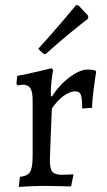

<svg xmlns="http://www.w3.org/2000/svg" viewBox="-20 -735 423 759"><path d="M109 -119V-339Q109 -372 100 -386Q91 -400 71 -400Q63 -400 57.5 -399Q52 -398 50 -397L45 -404L48 -435Q86 -442 128.5 -452Q171 -462 183 -465L190 -459Q188 -450 184 -417.5Q180 -385 181 -356L185 -353Q215 -400 255.5 -430Q296 -460 326 -460Q340 -460 347.5 -458.5Q355 -457 357 -456L360 -452Q358 -438 351.5 -392.5Q345 -347 344 -309L305 -306Q305 -347 299.5 -360.5Q294 -374 278 -374Q256 -374 231 -355.5Q206 -337 185 -306Q184 -277 181 -210Q178 -143 177 -102Q177 -68 187 -56Q197 -44 225 -44Q238 -44 251 -45Q264 -46 269 -46L270 -42L261 2Q251 2 221 1Q191 0 159 0Q122 0 92 1.5Q62 3 54 4L59 -36Q89 -39 99 -55.5Q109 -72 109 -119ZM160 -521 151 -523 131 -542Q176 -591 222 -645Q268 -699 281 -715L291 -713L329 -672L328 -661Q313 -650 262.5 -609Q212 -568 160 -521Z"/></svg>

Font: Sahitya
Style: Regular
Weight: 400
Designer: Juan Pablo del Peral
Foundry: Juan Pablo del Peral (http://www.huertatipografica.com)
Version: Version 1.001;PS 001.000;hotconv 1.0.70;makeotf.lib2.5.58329